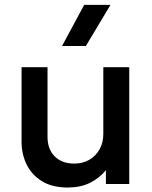

<svg xmlns="http://www.w3.org/2000/svg" viewBox="-20 -780 644 814"><path d="M267.5 15Q201 15 157.8 -11.8Q114.5 -38.5 93 -82.5Q71.5 -126.5 71.5 -178.5V-495H181.5V-199Q181.5 -148 211.8 -117.2Q242 -86.5 295.5 -86.5Q330.5 -86.5 358 -102.2Q385.5 -118 401.8 -146.5Q418 -175 418 -212.5V-495H528V0H429V-58.5Q400 -23.5 360.2 -4.2Q320.5 15 267.5 15ZM243 -585 337 -759.5H448.5L344 -585Z"/></svg>

Font: Geologica Thin Cursive
Style: Regular
Weight: 400
Version: Version 1.010;gftools[0.9.28]